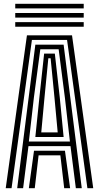

<svg xmlns="http://www.w3.org/2000/svg" viewBox="-20 -985 518 1005"><path d="M10 0 121 -800H357L468 0H437.5L331 -775.8H147L40.5 0ZM131 0 158 -196H320L347 0H316L296 -172H182L162 0ZM70 0 165 -751.2H313L408 0H377L349 -220H129L101 0ZM131 -244H346L319.5 -475.2L287 -727H191L157.5 -475.2ZM165 -268 186.2 -475.2 211 -704.5H267L292.8 -475.2L313 -268ZM196 -292H282L265 -475.2L245 -680H233L213 -475.2ZM418.2 -941H59.8V-965H418.2ZM418.2 -845H59.8V-869H418.2ZM418.2 -893H59.8V-917H418.2Z"/></svg>

Font: Big Shoulders Inline Display Thin Black
Style: Regular
Weight: 900
Version: Version 2.002